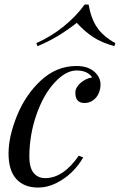

<svg xmlns="http://www.w3.org/2000/svg" viewBox="-20 -822 534 856"><path d="M357.4 -362.8Q315.9 -362.8 315.9 -407.7Q315.4 -430.7 337.9 -451.2Q360.4 -471.7 391.1 -477.1Q369.6 -507.8 321.3 -507.8Q273.4 -507.8 223.6 -454.1Q173.8 -400.4 142.6 -311Q111.3 -222.2 110.8 -124Q110.8 -75.2 129.4 -51.8Q147.9 -28.3 181.2 -27.8Q262.2 -27.8 331.1 -127.9L351.1 -120.1Q305.7 -42.5 229.5 -4.9Q190.4 14.2 149.9 14.2Q88.4 14.2 53.2 -23.4Q18.1 -61.5 18.1 -137.7Q18.1 -213.9 56.2 -307.1Q94.2 -400.4 163.1 -463.9Q231.9 -527.3 319.8 -527.8Q383.3 -528.3 413.6 -488.3Q428.2 -468.8 428.2 -446.3Q428.2 -423.8 419.4 -404.8Q411.1 -386.2 394.5 -374.5Q377.9 -362.8 357.4 -362.8ZM322.3 -720.2Q234.9 -651.4 147 -616.2L142.1 -629.9Q207 -658.2 263.7 -704.1Q320.3 -750 357.4 -801.8H375Q385.7 -739.3 413.1 -699.2Q440.4 -659.2 494.1 -629.9L490.2 -616.2Q432.1 -632.3 394.5 -657.2Q356.9 -682.1 322.3 -720.2Z"/></svg>

Font: PlayfairDisplay-Italic
Style: Italic
Weight: 400
Italic angle: -14°
Designer: Claus Eggers Sørensen
Foundry: Claus Eggers Sørensen
Version: Version 1.002;PS 001.002;hotconv 1.0.70;makeotf.lib2.5.58329